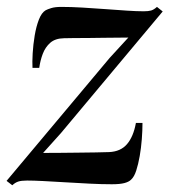

<svg xmlns="http://www.w3.org/2000/svg" viewBox="-36 -536 504 570"><path d="M345 -424.5Q333 -424.5 313.8 -424.2Q294.5 -424 271.5 -423.8Q248.5 -423.5 225.8 -423.2Q203 -423 184.2 -423Q165.5 -423 154 -422.5Q128 -422 113.2 -409Q98.5 -396 91 -376.2Q83.5 -356.5 80.5 -334.5H60.5Q59.5 -351.5 61 -377.5Q62.5 -403.5 67 -430.5Q71.5 -457.5 79.5 -478Q87.5 -498.5 99.5 -505.5Q105 -508.5 116.2 -512Q127.5 -515.5 146 -515.5Q175 -515.5 208.8 -513.5Q242.5 -511.5 276.2 -509Q310 -506.5 339.8 -504.5Q369.5 -502.5 390.5 -502.5Q404.5 -502.5 412.5 -504.8Q420.5 -507 430 -515.5L447 -502L145 -141L92 -82Q110.5 -82 137.8 -82.2Q165 -82.5 194.2 -82.8Q223.5 -83 248.5 -83.5Q273.5 -84 288 -84.5Q322 -86 341 -108Q360 -130 367.5 -171H387Q387 -148.5 385 -122.8Q383 -97 378.8 -72.8Q374.5 -48.5 368.5 -29.8Q362.5 -11 353 -2.5Q346.5 4 333.2 7.5Q320 11 296 11Q266 11 230 9.2Q194 7.5 158.2 5.2Q122.5 3 92.8 1.5Q63 0 44.5 0Q27.5 0 18.2 3Q9 6 0.5 14L-16.5 1L289.5 -364Z"/></svg>

Font: Merriweather 144pt Medium
Style: Italic
Weight: 500
Italic angle: -7.8°
Version: Version 2.101